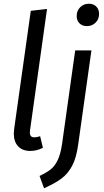

<svg xmlns="http://www.w3.org/2000/svg" viewBox="-20 -797 556 1029"><path d="M141 -99 140 -87Q140 -61 163 -61Q179 -61 195 -67L210 -5Q177 12 142 12Q101 12 77.5 -12.5Q54 -37 54 -81Q54 -89 56 -107L145 -739L232 -749ZM192 146Q230 128 252 110.5Q274 93 289.5 60.5Q305 28 313 -28L383 -527H470L399 -22Q389 50 366.5 92Q344 134 310 159.5Q276 185 216 212ZM391 -711Q391 -740 410 -758.5Q429 -777 456 -777Q481 -777 496 -762Q511 -747 511 -723Q511 -694 492 -675.5Q473 -657 446 -657Q421 -657 406 -672Q391 -687 391 -711Z"/></svg>

Font: Fira Sans Condensed
Style: Italic
Weight: 400
Width: 3
Italic angle: -8°
Designer: bBox Type GmbH & Carrois Corporate GbR & Edenspiekermann AG
Foundry: bBox Type GmbH & Carrois Corporate GbR & Edenspiekermann AG
Version: Version 4.301